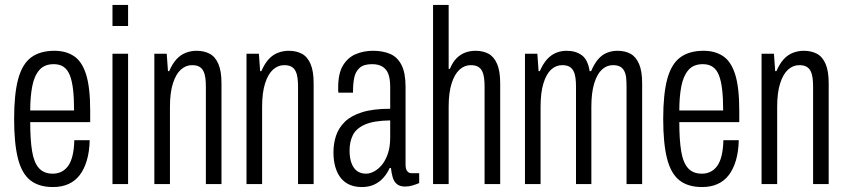

<svg xmlns="http://www.w3.org/2000/svg" viewBox="-20 -743 3413 775"><path d="M194 12Q136 12 101.5 -16Q67 -44 52 -105Q37 -166 37 -263Q37 -364 53.5 -424.5Q70 -485 106 -511.5Q142 -538 200 -538Q246 -538 278.5 -516.5Q311 -495 327.5 -442.5Q344 -390 344 -298V-250H102Q102 -179 109.5 -133Q117 -87 137 -64.5Q157 -42 193 -42Q212 -42 227.5 -49.5Q243 -57 254.5 -72.5Q266 -88 272.5 -114Q279 -140 280 -177H342Q341 -131 330.5 -95.5Q320 -60 301.5 -36Q283 -12 256 0Q229 12 194 12ZM102 -297H279Q279 -346 275 -381Q271 -416 262 -439Q253 -462 237 -473Q221 -484 197 -484Q159 -484 138.5 -460Q118 -436 110 -394Q102 -352 102 -297Z M434 -638V-723H497V-638ZM434 0V-526H497V0Z M603 0V-526H653L658 -456H663Q676 -486 692.5 -504Q709 -522 730 -530Q751 -538 773 -538Q804 -538 826.5 -526Q849 -514 861.5 -485Q874 -456 874 -407V0H811V-393Q811 -412 809 -428Q807 -444 801 -456Q795 -468 784 -474Q773 -480 755 -480Q730 -480 710 -462Q690 -444 678 -406.5Q666 -369 666 -312V0Z M975 0V-526H1025L1030 -456H1035Q1048 -486 1064.5 -504Q1081 -522 1102 -530Q1123 -538 1145 -538Q1176 -538 1198.5 -526Q1221 -514 1233.5 -485Q1246 -456 1246 -407V0H1183V-393Q1183 -412 1181 -428Q1179 -444 1173 -456Q1167 -468 1156 -474Q1145 -480 1127 -480Q1102 -480 1082 -462Q1062 -444 1050 -406.5Q1038 -369 1038 -312V0Z M1441 12Q1413 12 1392 3Q1371 -6 1356.5 -23.5Q1342 -41 1334 -67.5Q1326 -94 1326 -128Q1326 -164 1336.5 -195.5Q1347 -227 1372 -251.5Q1397 -276 1441.5 -290Q1486 -304 1555 -304V-392Q1555 -423 1548 -443Q1541 -463 1524.5 -473.5Q1508 -484 1482 -484Q1448 -484 1431.5 -469Q1415 -454 1410 -430Q1405 -406 1405 -375V-369H1346Q1345 -373 1345 -378Q1345 -383 1345 -389Q1345 -447 1364.5 -479Q1384 -511 1416 -524.5Q1448 -538 1486 -538Q1525 -538 1554.5 -525.5Q1584 -513 1600.5 -481Q1617 -449 1617 -393V-79Q1617 -61 1623.5 -52.5Q1630 -44 1640 -44H1672V-4Q1660 1 1645.5 5.5Q1631 10 1615 10Q1594 10 1582 0Q1570 -10 1565 -27.5Q1560 -45 1558 -65H1553Q1543 -43 1527.5 -25.5Q1512 -8 1490.5 2Q1469 12 1441 12ZM1458 -42Q1473 -42 1490 -51Q1507 -60 1521.5 -77.5Q1536 -95 1545.5 -122.5Q1555 -150 1555 -188V-257Q1488 -256 1452.5 -240Q1417 -224 1404 -197Q1391 -170 1391 -136Q1391 -105 1399 -84Q1407 -63 1421.5 -52.5Q1436 -42 1458 -42Z M1728 0V-723H1791V-465H1796Q1807 -492 1823 -508Q1839 -524 1858.5 -531Q1878 -538 1899 -538Q1930 -538 1952 -526Q1974 -514 1986.5 -485Q1999 -456 1999 -407V0H1936V-393Q1936 -412 1934 -428Q1932 -444 1926 -456Q1920 -468 1909 -474Q1898 -480 1880 -480Q1855 -480 1835 -462Q1815 -444 1803 -406.5Q1791 -369 1791 -312V0Z M2099 0V-526H2149L2154 -456H2159Q2172 -486 2188.5 -504Q2205 -522 2225 -530Q2245 -538 2267 -538Q2304 -538 2328.5 -520Q2353 -502 2360 -456H2366Q2379 -486 2394.5 -504Q2410 -522 2430 -530Q2450 -538 2472 -538Q2503 -538 2525 -526Q2547 -514 2559.5 -485Q2572 -456 2572 -407V0H2509V-393Q2509 -412 2507.5 -428Q2506 -444 2500 -456Q2494 -468 2483 -474Q2472 -480 2454 -480Q2429 -480 2409.5 -462Q2390 -444 2378.5 -406.5Q2367 -369 2367 -312V0H2305V-393Q2305 -412 2303 -428Q2301 -444 2295 -456Q2289 -468 2278 -474Q2267 -480 2249 -480Q2224 -480 2204.5 -462Q2185 -444 2173.5 -406.5Q2162 -369 2162 -312V0Z M2814 12Q2756 12 2721.5 -16Q2687 -44 2672 -105Q2657 -166 2657 -263Q2657 -364 2673.5 -424.5Q2690 -485 2726 -511.5Q2762 -538 2820 -538Q2866 -538 2898.5 -516.5Q2931 -495 2947.5 -442.5Q2964 -390 2964 -298V-250H2722Q2722 -179 2729.5 -133Q2737 -87 2757 -64.5Q2777 -42 2813 -42Q2832 -42 2847.5 -49.5Q2863 -57 2874.5 -72.5Q2886 -88 2892.5 -114Q2899 -140 2900 -177H2962Q2961 -131 2950.5 -95.5Q2940 -60 2921.5 -36Q2903 -12 2876 0Q2849 12 2814 12ZM2722 -297H2899Q2899 -346 2895 -381Q2891 -416 2882 -439Q2873 -462 2857 -473Q2841 -484 2817 -484Q2779 -484 2758.5 -460Q2738 -436 2730 -394Q2722 -352 2722 -297Z M3054 0V-526H3104L3109 -456H3114Q3127 -486 3143.5 -504Q3160 -522 3181 -530Q3202 -538 3224 -538Q3255 -538 3277.5 -526Q3300 -514 3312.5 -485Q3325 -456 3325 -407V0H3262V-393Q3262 -412 3260 -428Q3258 -444 3252 -456Q3246 -468 3235 -474Q3224 -480 3206 -480Q3181 -480 3161 -462Q3141 -444 3129 -406.5Q3117 -369 3117 -312V0Z"/></svg>

Font: Archivo ExtraCondensed Light
Style: Regular
Weight: 300
Width: 2
Designer: Hector Gatti
Foundry: Omnibus-Type
Version: Version 2.001